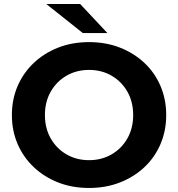

<svg xmlns="http://www.w3.org/2000/svg" viewBox="-20 -921 884 953"><path d="M422 12Q339 12 269.5 -15Q200 -42 148 -91Q96 -140 67.5 -206Q39 -272 39 -350Q39 -428 67.5 -494Q96 -560 148 -609Q200 -658 269.5 -685Q339 -712 422 -712Q505 -712 574.5 -685Q644 -658 696 -609.5Q748 -561 776.5 -494.5Q805 -428 805 -350Q805 -272 776.5 -205.5Q748 -139 696 -90.5Q644 -42 574.5 -15Q505 12 422 12ZM422 -126Q484 -126 533.5 -154.5Q583 -183 612 -233.5Q641 -284 641 -350Q641 -416 612 -466.5Q583 -517 533.5 -545.5Q484 -574 422 -574Q360 -574 310.5 -545.5Q261 -517 232 -466.5Q203 -416 203 -350Q203 -284 232 -233.5Q261 -183 310.5 -154.5Q360 -126 422 -126ZM391 -757 210 -901H378L513 -757Z"/></svg>

Font: Montserrat
Style: Bold
Weight: 700
Designer: Julieta Ulanovsky
Foundry: Julieta Ulanovsky
Version: Version 9.000; ttfautohint (v1.8.4.7-5d5b)